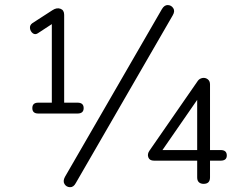

<svg xmlns="http://www.w3.org/2000/svg" viewBox="-20 -742 963 778"><path d="M190 -305V-674L214 -660L133 -607Q122 -600 112.5 -607.5Q103 -615 101.5 -627.5Q100 -640 111 -648L193 -701Q210 -712 225 -706.5Q240 -701 240 -682V-305ZM135 -282Q111 -282 111 -304Q111 -326 135 -326H294Q319 -326 319 -304Q319 -282 294 -282ZM287 0Q278 17 263.5 16.5Q249 16 241.5 4Q234 -8 243 -25L636 -705Q646 -722 660 -721.5Q674 -721 682 -709Q690 -697 680 -680ZM805 3Q793 3 786 -3.5Q779 -10 779 -23V-359H794L621 -109L622 -134H874Q899 -134 899 -112Q899 -91 874 -91H604Q586 -91 581 -104.5Q576 -118 586 -132L782 -415Q789 -424 800.5 -426Q812 -428 821.5 -421Q831 -414 831 -400V-23Q831 3 805 3Z"/></svg>

Font: Nunito VF Beta Light
Style: Regular
Weight: 300
Designer: Vernon Adams
Foundry: newtypography
Version: Version 3.001